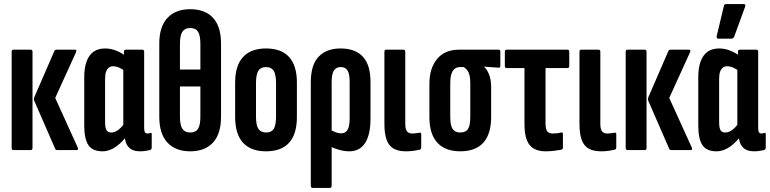

<svg xmlns="http://www.w3.org/2000/svg" viewBox="-20 -734 3765 939"><path d="M260 0Q253 0 250 -6L148 -240Q144 -249 148 -259L246 -485Q249 -491 256 -491H346Q352 -491 353 -488Q354 -485 352 -479L250 -255L360 -13Q366 0 354 0ZM46 0Q37 0 37 -11V-481Q37 -491 46 -491H130Q139 -491 139 -481V-11Q139 0 130 0Z M481 6Q433 6 412.5 -24Q392 -54 392 -121V-357Q392 -402 403.5 -433.5Q415 -465 437.5 -481Q460 -497 494 -497Q523 -497 550.5 -485.5Q578 -474 597 -458L594 -384Q579 -396 563.5 -403Q548 -410 533 -410Q521 -410 512.5 -403.5Q504 -397 499 -384Q494 -371 494 -349V-137Q494 -108 501 -97Q508 -86 525 -86Q542 -86 559.5 -99.5Q577 -113 592 -136L606 -78Q581 -41 548.5 -17.5Q516 6 481 6ZM664 6Q589 6 589 -82V-99L583 -106V-418L586 -443V-481Q586 -491 596 -491H676Q685 -491 685 -481V-111Q685 -94 688.5 -87.5Q692 -81 701 -81Q705 -81 709 -82Q713 -83 716 -84Q722 -86 722 -78V-12Q722 -3 713 0Q688 6 664 6Z M910 -689Q983 -689 1022 -646.5Q1061 -604 1061 -521V-163Q1061 -79 1021.5 -36.5Q982 6 910 6Q839 6 799 -36.5Q759 -79 759 -163V-521Q759 -604 799 -646.5Q839 -689 910 -689ZM910 -597Q884 -597 872 -579Q860 -561 860 -519V-394H960V-519Q960 -561 948.5 -579Q937 -597 910 -597ZM910 -86Q937 -86 948.5 -104Q960 -122 960 -164V-311H860V-164Q860 -122 872 -104Q884 -86 910 -86Z M1281 6Q1207 6 1168.5 -36Q1130 -78 1130 -162V-330Q1130 -413 1168.5 -455Q1207 -497 1281 -497Q1356 -497 1394 -455Q1432 -413 1432 -330V-162Q1432 -78 1394 -36Q1356 6 1281 6ZM1281 -86Q1307 -86 1318.5 -103.5Q1330 -121 1330 -163V-328Q1330 -370 1318.5 -388Q1307 -406 1281 -406Q1255 -406 1243.5 -388Q1232 -370 1232 -328V-163Q1232 -121 1244 -103.5Q1256 -86 1281 -86Z M1509 185Q1500 185 1500 174V-332Q1500 -417 1538.5 -457Q1577 -497 1646 -497Q1717 -497 1754.5 -457Q1792 -417 1792 -332V-154Q1792 -75 1765.5 -34.5Q1739 6 1688 6Q1665 6 1639.5 -1Q1614 -8 1589 -20V-102Q1603 -95 1618 -88.5Q1633 -82 1649 -82Q1670 -82 1680 -99.5Q1690 -117 1690 -154V-334Q1690 -372 1680 -389Q1670 -406 1646 -406Q1624 -406 1613 -389Q1602 -372 1602 -334V174Q1602 185 1593 185Z M1965 6Q1929 6 1905.5 -7Q1882 -20 1871 -49.5Q1860 -79 1860 -128V-481Q1860 -491 1869 -491H1953Q1962 -491 1962 -481V-129Q1962 -102 1970.5 -91.5Q1979 -81 1997 -81Q2006 -81 2015.5 -82.5Q2025 -84 2033 -85Q2040 -87 2040 -77V-13Q2040 -5 2033 -2Q2020 1 2003.5 3.5Q1987 6 1965 6Z M2231 6Q2157 6 2118.5 -36.5Q2080 -79 2080 -162V-324Q2080 -400 2117.5 -445.5Q2155 -491 2225 -491H2418Q2427 -491 2427 -482V-413Q2427 -402 2418 -403L2348 -408V-407Q2363 -393 2372.5 -368Q2382 -343 2382 -308V-162Q2382 -79 2344 -36.5Q2306 6 2231 6ZM2231 -86Q2258 -86 2269 -103.5Q2280 -121 2280 -163V-327Q2280 -350 2276.5 -365Q2273 -380 2265.5 -390Q2258 -400 2248 -406H2229Q2206 -406 2194 -386.5Q2182 -367 2182 -327V-163Q2182 -121 2193.5 -103.5Q2205 -86 2231 -86Z M2648 6Q2614 6 2591 -7Q2568 -20 2556.5 -49Q2545 -78 2545 -128V-401H2458Q2449 -401 2449 -412V-481Q2449 -491 2458 -491H2755Q2764 -491 2764 -481V-412Q2764 -401 2755 -401H2648V-130Q2648 -102 2656.5 -91.5Q2665 -81 2684 -81Q2695 -81 2706.5 -82.5Q2718 -84 2726 -86Q2733 -88 2733 -78V-13Q2733 -5 2726 -2Q2713 0 2693.5 3Q2674 6 2648 6Z M2919 6Q2883 6 2859.5 -7Q2836 -20 2825 -49.5Q2814 -79 2814 -128V-481Q2814 -491 2823 -491H2907Q2916 -491 2916 -481V-129Q2916 -102 2924.5 -91.5Q2933 -81 2951 -81Q2960 -81 2969.5 -82.5Q2979 -84 2987 -85Q2994 -87 2994 -77V-13Q2994 -5 2987 -2Q2974 1 2957.5 3.5Q2941 6 2919 6Z M3263 0Q3256 0 3253 -6L3151 -240Q3147 -249 3151 -259L3249 -485Q3252 -491 3259 -491H3349Q3355 -491 3356 -488Q3357 -485 3355 -479L3253 -255L3363 -13Q3369 0 3357 0ZM3049 0Q3040 0 3040 -11V-481Q3040 -491 3049 -491H3133Q3142 -491 3142 -481V-11Q3142 0 3133 0Z M3484 6Q3436 6 3415.5 -24Q3395 -54 3395 -121V-357Q3395 -402 3406.5 -433.5Q3418 -465 3440.5 -481Q3463 -497 3497 -497Q3526 -497 3553.5 -485.5Q3581 -474 3600 -458L3597 -384Q3582 -396 3566.5 -403Q3551 -410 3536 -410Q3524 -410 3515.5 -403.5Q3507 -397 3502 -384Q3497 -371 3497 -349V-137Q3497 -108 3504 -97Q3511 -86 3528 -86Q3545 -86 3562.5 -99.5Q3580 -113 3595 -136L3609 -78Q3584 -41 3551.5 -17.5Q3519 6 3484 6ZM3667 6Q3592 6 3592 -82V-99L3586 -106V-418L3589 -443V-481Q3589 -491 3599 -491H3679Q3688 -491 3688 -481V-111Q3688 -94 3691.5 -87.5Q3695 -81 3704 -81Q3708 -81 3712 -82Q3716 -83 3719 -84Q3725 -86 3725 -78V-12Q3725 -3 3716 0Q3691 6 3667 6ZM3493 -545Q3483 -545 3485 -557L3520 -704Q3521 -714 3532 -714H3617Q3629 -714 3624 -701L3570 -553Q3566 -545 3556 -545Z"/></svg>

Font: Sofia Sans Extra Condensed
Style: Bold
Weight: 700
Designer: Botio Nikoltchev, Ani Petrova
Foundry: lettersoup
Version: Version 4.101